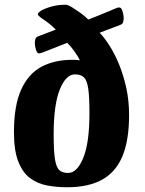

<svg xmlns="http://www.w3.org/2000/svg" viewBox="-20 -776 613 809"><path d="M262.8 13Q219.8 13 179.5 5.7Q139.2 -1.7 107.7 -24.7Q76.1 -47.6 57.5 -94.2Q38.8 -140.7 38.8 -219Q38.8 -331.2 69.1 -398.1Q99.3 -465 154.4 -494.5Q209.6 -524 284.1 -524Q291.1 -524 300 -523.6Q308.9 -523.3 316.6 -521.8Q310.1 -536.5 293.6 -559.6Q277.1 -582.6 263.2 -595.6Q248 -589.3 230.8 -582.8Q213.6 -576.2 197.5 -569.7Q181.4 -563.2 167.9 -558Q162.2 -556 155.1 -553.5Q148.1 -551 143.6 -551Q136.6 -551 131.7 -566.1Q126.8 -581.1 126.8 -594.6Q126.8 -601.9 129 -610.7Q131.1 -619.5 140.4 -622.7Q158.1 -629.2 177.7 -637Q197.4 -644.8 215.1 -651.3Q199.2 -667.3 183 -679.7Q166.9 -692.1 153.3 -700.6Q146.5 -706.6 143 -709.6Q139.5 -712.6 139.5 -715.9Q139.5 -723.1 155.4 -732.3Q171.4 -741.4 198 -748.7Q224.6 -756 256.2 -756Q266.3 -756 283.6 -745.2Q297 -736.8 315.9 -723.7Q334.8 -710.6 352.2 -693.7Q366.2 -698.9 383.1 -705.8Q399.9 -712.6 416.2 -719.3Q432.4 -726 444.2 -730.8Q456 -735.5 459.3 -737.4Q465 -740.2 472 -742.4Q479 -744.7 482 -744.7Q491.5 -744.7 496.3 -728.6Q501.1 -712.6 501.1 -699.6Q501.1 -693.1 499.1 -683.9Q497.1 -674.7 487.5 -671.5Q474.8 -666.5 459.6 -660.8Q444.4 -655.1 429.1 -649.3Q413.8 -643.4 399.8 -638Q420.4 -616.9 442 -582.8Q463.7 -548.7 482 -503.9Q500.4 -459 512.2 -405.2Q523.9 -351.4 523.9 -290.9Q523.9 -186 496.3 -118.8Q468.7 -51.7 410.9 -19.3Q353.1 13 262.8 13ZM267 -47.2Q304.7 -47.2 330.8 -110.6Q356.9 -174.1 356.9 -299.1Q356.9 -367.6 351.8 -402.6Q346.6 -437.7 333.6 -450.1Q320.6 -462.6 296 -462.6Q257.8 -462.6 232 -399Q206.1 -335.4 206.1 -209.6Q206.1 -142.2 211.3 -107.1Q216.5 -72 229.6 -59.6Q242.7 -47.2 267 -47.2Z"/></svg>

Font: Briem Hand Thin
Style: Regular
Weight: 100
Designer: Gunnlaugur SE Briem, Eben Sorkin
Foundry: Sorkin Type Co.
Version: Version 1.003